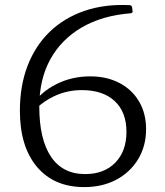

<svg xmlns="http://www.w3.org/2000/svg" viewBox="-20 -753 670 782"><path d="M323 9Q200 9 130.5 -73.5Q61 -156 61 -302Q61 -404 92.5 -485.5Q124 -567 182.5 -623.5Q241 -680 323.5 -708.5Q406 -737 508 -732Q516 -732 518 -723L520 -708Q521 -700 513 -699Q397 -690 313.5 -641.5Q230 -593 185 -511.5Q140 -430 140 -319Q140 -186 187.5 -115Q235 -44 327 -44Q404 -44 449.5 -90.5Q495 -137 495 -216Q495 -297 447 -341.5Q399 -386 313 -386Q202 -386 115 -300L108 -323Q147 -379 210 -410.5Q273 -442 347 -442Q415 -442 466.5 -415Q518 -388 546.5 -339.5Q575 -291 575 -227Q575 -158 542.5 -104.5Q510 -51 453.5 -21Q397 9 323 9Z"/></svg>

Font: Hahmlet Light
Style: Regular
Weight: 300
Designer: Minjoo Ham & Mark Frömberg
Foundry: hypertype
Version: Version 1.002